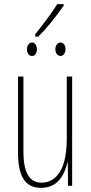

<svg xmlns="http://www.w3.org/2000/svg" viewBox="-20 -896 437 926"><path d="M328 0H308L307 -112H305Q276 10 178 10Q121 10 94 -31.5Q67 -73 67 -159V-527H93V-167Q93 -88 115 -51.5Q137 -15 180 -15Q237 -15 269.5 -68.5Q302 -122 302 -228V-527H328ZM150 -731Q219 -817 256 -876H287V-869Q263 -833 228 -790Q193 -747 164 -719H150ZM110 -658Q110 -672 117 -681.5Q124 -691 135 -691Q145 -691 151.5 -681.5Q158 -672 158 -658Q158 -644 151.5 -635Q145 -626 135 -626Q123 -626 116.5 -635.5Q110 -645 110 -658ZM247 -659Q247 -672 254 -681.5Q261 -691 272 -691Q282 -691 289 -682Q296 -673 296 -659Q296 -645 289 -635.5Q282 -626 272 -626Q261 -626 254 -635.5Q247 -645 247 -659Z"/></svg>

Font: Noto Sans Display Thin Cond
Style: Regular
Weight: 250
Width: 3
Designer: Monotype Design team
Foundry: Monotype Imaging Inc.
Version: Version 1.000